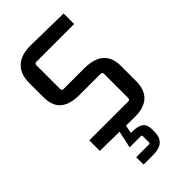

<svg xmlns="http://www.w3.org/2000/svg" viewBox="-259 -711 993 993"><g transform="rotate(-45 238.0 -214.5)"><path d="M262 149V103Q262 96 255 96H173L193 2L51 0V-77H335Q348 -77 348 -90V-266Q348 -279 335 -279H182Q111 -279 76 -309Q41 -339 41 -404V-508Q41 -572 78 -606Q115 -640 185 -639L421 -635V-558H145Q132 -558 132 -545V-372Q132 -359 145 -359H295Q439 -359 439 -233V-125Q439 7 298 4L239 3L230 48H241Q281 48 301 62.5Q321 77 321 112V130Q321 210 232 210H161V156H255Q262 156 262 149Z"/></g></svg>

Font: Gemunu Libre Medium
Style: Regular
Weight: 500
Designer: Puspanada Ekanayake, Sola Matas, Pathum Egodawatta, Kosala Senevirathne
Foundry: mooniak
Version: Version 1.100